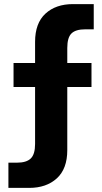

<svg xmlns="http://www.w3.org/2000/svg" viewBox="-20 -749 498 936"><path d="M21 167V44H63Q109 44 130 23.5Q151 3 151 -47V-545Q151 -636 201.5 -682.5Q252 -729 336 -729H437V-606H395Q349 -606 328.5 -586Q308 -566 308 -515V-17Q308 74 257 120.5Q206 167 122 167ZM46 -325V-442H426V-325Z"/></svg>

Font: Mona Sans Expanded
Style: Bold
Weight: 700
Width: 7
Designer: Deni Anggara
Foundry: GitHub
Version: Version 2.000